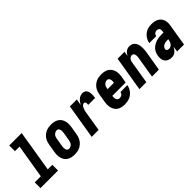

<svg xmlns="http://www.w3.org/2000/svg" viewBox="148 -1715 2703 2703"><g transform="rotate(-45 1500.0 -363.5)"><path d="M30 0V-114H151L235 -621H144L143 -735H391L289 -114H380V0Z M707 8Q677 8 648 2Q619 -4 595 -18.5Q571 -33 555 -56Q539 -79 531 -107Q523 -135 523.5 -164.5Q524 -194 529 -225L549 -345Q553 -369 561.5 -394Q570 -419 585 -441Q600 -463 621 -480.5Q642 -498 666.5 -509Q691 -520 716 -524Q741 -528 766 -528Q796 -528 825 -522Q854 -516 878 -501.5Q902 -487 918.5 -464Q935 -441 942.5 -413Q950 -385 950 -355.5Q950 -326 945 -295L925 -175Q921 -151 912 -126Q903 -101 888 -79Q873 -57 852 -39.5Q831 -22 807 -11Q783 0 757.5 4Q732 8 707 8ZM707 -106Q723 -106 739 -113.5Q755 -121 765.5 -134Q776 -147 781.5 -162.5Q787 -178 790 -194L810 -314Q812 -325 812.5 -336Q813 -347 812.5 -357.5Q812 -368 809.5 -378Q807 -388 801.5 -396.5Q796 -405 786.5 -409.5Q777 -414 766 -414Q750 -414 734.5 -406.5Q719 -399 708 -386Q697 -373 691.5 -357.5Q686 -342 684 -326L664 -206Q662 -195 661 -184Q660 -173 661 -162.5Q662 -152 664.5 -142Q667 -132 672.5 -123.5Q678 -115 687 -110.5Q696 -106 707 -106Z M1050 0 1136 -520H1274L1258 -425Q1268 -445 1281.5 -464Q1295 -483 1312.5 -498Q1330 -513 1351 -520.5Q1372 -528 1393 -528Q1412 -528 1429.5 -520.5Q1447 -513 1457 -498.5Q1467 -484 1471.5 -466Q1476 -448 1477 -429.5Q1478 -411 1476 -391.5Q1474 -372 1471 -353H1333Q1335 -363 1335.5 -372.5Q1336 -382 1334 -391.5Q1332 -401 1325.5 -407.5Q1319 -414 1309 -414Q1297 -414 1286.5 -407Q1276 -400 1269 -390Q1262 -380 1257 -368.5Q1252 -357 1248 -346Q1244 -335 1241.5 -323.5Q1239 -312 1237 -300L1188 0Z M1703 8Q1673 8 1644.5 2Q1616 -4 1592.5 -19Q1569 -34 1553.5 -57Q1538 -80 1530.5 -107.5Q1523 -135 1523.5 -165Q1524 -195 1529 -225L1549 -345Q1553 -369 1561.5 -394Q1570 -419 1585 -441Q1600 -463 1621 -480.5Q1642 -498 1666 -509Q1690 -520 1715.5 -524Q1741 -528 1765 -528Q1796 -528 1825 -522Q1854 -516 1877.5 -501.5Q1901 -487 1918 -464Q1935 -441 1943 -413.5Q1951 -386 1950.5 -356Q1950 -326 1945 -295L1929 -203H1663Q1661 -187 1661 -170.5Q1661 -154 1666 -139.5Q1671 -125 1683.5 -115.5Q1696 -106 1713 -106Q1724 -106 1736 -109Q1748 -112 1758.5 -119.5Q1769 -127 1775 -138Q1781 -149 1783 -160H1920Q1916 -136 1906 -113Q1896 -90 1880 -70Q1864 -50 1843.5 -34Q1823 -18 1799.5 -8.5Q1776 1 1751.5 4.5Q1727 8 1703 8ZM1682 -317H1810Q1812 -328 1812.5 -338.5Q1813 -349 1812.5 -359.5Q1812 -370 1809 -379.5Q1806 -389 1800.5 -397Q1795 -405 1785.5 -409.5Q1776 -414 1765 -414Q1750 -414 1734.5 -406.5Q1719 -399 1708 -386Q1697 -373 1691.5 -357.5Q1686 -342 1684 -326Z M2000 0 2086 -520H2224L2212 -450Q2221 -466 2233 -481Q2245 -496 2259.5 -507Q2274 -518 2291.5 -523Q2309 -528 2326 -528Q2352 -528 2375 -518Q2398 -508 2412.5 -489Q2427 -470 2434 -446.5Q2441 -423 2443 -398Q2445 -373 2443 -347Q2441 -321 2437 -295L2388 0H2250L2302 -314Q2304 -325 2305 -335Q2306 -345 2305.5 -355.5Q2305 -366 2303.5 -376Q2302 -386 2297 -394.5Q2292 -403 2284 -408.5Q2276 -414 2265 -414Q2252 -414 2238.5 -408.5Q2225 -403 2216 -392.5Q2207 -382 2202 -369Q2197 -356 2194 -342L2138 0Z M2641 8Q2610 8 2582 -2Q2554 -12 2536.5 -34.5Q2519 -57 2515 -87.5Q2511 -118 2516 -148Q2521 -175 2531.5 -201.5Q2542 -228 2562 -249.5Q2582 -271 2607.5 -286Q2633 -301 2659 -309.5Q2685 -318 2712.5 -321Q2740 -324 2766 -324H2803L2806 -341Q2808 -355 2807.5 -368Q2807 -381 2801 -392Q2795 -403 2783.5 -408.5Q2772 -414 2759 -414Q2748 -414 2736.5 -411Q2725 -408 2716.5 -400Q2708 -392 2702 -381.5Q2696 -371 2694 -360H2557V-361Q2561 -384 2571 -407Q2581 -430 2596 -450Q2611 -470 2631.5 -486Q2652 -502 2675 -511.5Q2698 -521 2721.5 -524.5Q2745 -528 2768 -528Q2804 -528 2837 -519.5Q2870 -511 2895 -490Q2920 -469 2933 -438Q2946 -407 2946 -372Q2946 -360 2944.5 -347.5Q2943 -335 2941 -323L2888 0H2750L2763 -83Q2754 -65 2742 -48.5Q2730 -32 2714.5 -18.5Q2699 -5 2679.5 1.5Q2660 8 2641 8ZM2702 -106Q2719 -106 2734.5 -115.5Q2750 -125 2760 -140Q2770 -155 2775.5 -171.5Q2781 -188 2783 -204L2784 -210H2766Q2749 -210 2732 -207.5Q2715 -205 2698.5 -197.5Q2682 -190 2669.5 -176Q2657 -162 2654 -145Q2652 -135 2655.5 -126.5Q2659 -118 2667 -113.5Q2675 -109 2684 -107.5Q2693 -106 2702 -106Z"/></g></svg>

Font: Iosevka Heavy Oblique
Style: Regular
Weight: 900
Italic angle: -9°
Monospace: yes
Designer: Belleve Invis
Foundry: Belleve Invis
Version: Version 32.5.0; ttfautohint (v1.8.4)